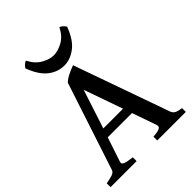

<svg xmlns="http://www.w3.org/2000/svg" viewBox="-239 -974 1095 1095"><g transform="rotate(-45 308.5 -426.0)"><path d="M0 0V-30.8Q33.2 -36.6 51.5 -43Q69.8 -49.3 74.7 -64L249 -594.2Q268.1 -611.3 293.7 -623.5Q319.3 -635.7 340.3 -643.1L545.4 -64Q550.3 -50.3 563 -42.5Q575.7 -34.7 606.9 -30.8V0H376.5V-30.8Q414.1 -33.2 428.2 -40.5Q442.4 -47.9 437 -64L385.3 -212.4H189.5L140.1 -64Q135.3 -48.8 152.6 -42Q169.9 -35.2 210 -30.8V0ZM207.5 -266.1H366.7L284.2 -501ZM304.7 -676.3Q252.9 -676.3 208.7 -710.2Q164.6 -744.1 135.3 -822.8Q148.9 -843.3 168.5 -852.1Q192.9 -803.7 231.4 -782Q270 -760.3 302.7 -760.3Q337.4 -760.3 376.2 -781.7Q415 -803.2 439 -852.1Q458 -843.8 472.2 -822.8Q442.9 -744.1 397.7 -710.2Q352.5 -676.3 304.7 -676.3Z"/></g></svg>

Font: David Libre Medium
Style: Regular
Weight: 500
Designer: Ismar David, J. Victor Gaultney, Annie Olsen and Meir Sadan
Foundry: Monotype Imaging Inc. & SIL International
Version: Version 1.100; ttfautohint (v1.8.4.7-5d5b)